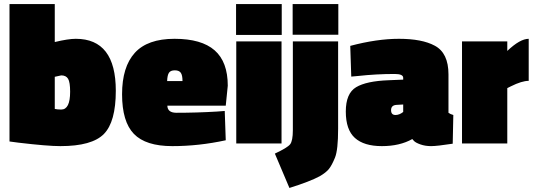

<svg xmlns="http://www.w3.org/2000/svg" viewBox="-20 -710 2646 950"><path d="M355 -518Q553 -518 553 -261Q553 -107 494 -47Q435 13 279 13Q215 13 72 -4L27 -10V-690H251V-502Q317 -518 355 -518ZM283 -168Q327 -168 327 -256Q327 -303 317 -320Q307 -337 283 -337L251 -330V-171Q264 -168 283 -168Z M808 -187Q809 -152 853 -152Q953 -152 1053 -158L1092 -161L1097 -16Q964 13 832.5 13Q701 13 642.5 -47.5Q584 -108 584 -243.5Q584 -379 647 -448.5Q710 -518 843.5 -518Q977 -518 1042 -461Q1107 -404 1107 -286L1097 -187ZM883 -309Q883 -338 874.5 -350Q866 -362 845 -362Q824 -362 816 -350Q808 -338 807 -309Z M1149 0V-505H1373V0ZM1148 -537V-690H1374V-537Z M1428 -538V-690H1654V-538ZM1429 -66V-505H1653V-73Q1653 32 1637.5 70Q1622 108 1607.5 126Q1593 144 1562 162Q1514 188 1412 220L1340 50Q1402 21 1415.5 4Q1429 -13 1429 -66Z M2199 -342V-152Q2208 -145 2223 -141L2220 1Q2142 13 2113 13Q2084 13 2060 4.5Q2036 -4 2028 -13L2020 -22Q1958 13 1869.5 13Q1781 13 1736 -27.5Q1691 -68 1691 -158Q1691 -248 1742 -278.5Q1793 -309 1903 -313L1975 -316V-325Q1975 -344 1933 -344Q1842 -344 1751 -334L1718 -331L1713 -483Q1845 -518 1954 -518Q2068 -518 2131 -484Q2199 -448 2199 -342ZM1937 -141Q1956 -141 1975 -156V-193L1941 -191Q1915 -189 1915 -165Q1915 -141 1937 -141Z M2490 0H2266V-505H2490V-458Q2553 -518 2596 -518V-310Q2562 -310 2508 -283L2490 -274Z"/></svg>

Font: Titillium Web Black
Style: Regular
Weight: 900
Version: Version 1.002;PS 35.000;hotconv 1.0.70;makeotf.lib2.5.55311